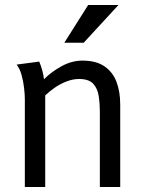

<svg xmlns="http://www.w3.org/2000/svg" viewBox="-20 -753 587 773"><path d="M138 -505Q145 -488 150 -470Q155 -452 157 -434Q187 -464 228 -486.5Q269 -509 312 -509Q367 -509 400.5 -486Q434 -463 449 -423.5Q464 -384 464 -332V0H382V-305Q382 -336 377.5 -366Q373 -396 355.5 -415.5Q338 -435 298 -435Q274 -435 249 -425.5Q224 -416 202 -401Q180 -386 162 -369V0H80V-352Q80 -372 77 -398.5Q74 -425 67 -450.5Q60 -476 47 -493ZM335 -733H457L317 -581H239Z"/></svg>

Font: Rosario Light
Style: Regular
Weight: 400
Version: Version 1.101; ttfautohint (v1.8.1.43-b0c9)